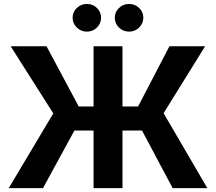

<svg xmlns="http://www.w3.org/2000/svg" viewBox="-20 -965 1108 985"><path d="M608.4 -727.5V-418.9H688.5L849.1 -727.5H1032.2L819.3 -384.3L1043.5 0H865.7L708.5 -295.4H608.4V0H460V-295.4H361.8L200.7 0H24.9L253.4 -383.3L34.7 -727.5H218.8L383.8 -418.9H460V-727.5ZM425.8 -802.7Q395.5 -802.7 374 -823.7Q352.5 -844.7 352.5 -874Q352.5 -903.3 374 -924.1Q395.5 -944.8 425.8 -944.8Q456.1 -944.8 477.3 -924.1Q498.5 -903.3 498.5 -874Q498.5 -844.7 477.3 -823.7Q456.1 -802.7 425.8 -802.7ZM642.1 -802.7Q611.8 -802.7 590.3 -823.7Q568.8 -844.7 568.8 -874Q568.8 -903.3 590.3 -924.1Q611.8 -944.8 642.1 -944.8Q672.4 -944.8 693.8 -924.1Q715.3 -903.3 715.3 -874Q715.3 -844.7 693.8 -823.7Q672.4 -802.7 642.1 -802.7Z"/></svg>

Font: Inter
Style: Bold
Weight: 700
Designer: Rasmus Andersson
Foundry: rsms
Version: Version 4.001;git-9221beed3